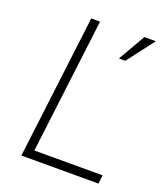

<svg xmlns="http://www.w3.org/2000/svg" viewBox="-131 -792 755 880"><g transform="rotate(20 246.5 -351.5)"><path d="M421 -703H477L376 -571H345ZM163 -700H206L125 -42H458L453 0H77Z"/></g></svg>

Font: Haskoy ExtraLight
Style: Italic
Weight: 200
Designer: Ertekin Erdin
Foundry: Ertekin Erdin
Version: Version 2.000; ttfautohint (v1.8.4.7-5d5b)